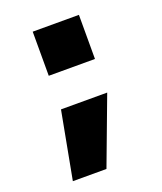

<svg xmlns="http://www.w3.org/2000/svg" viewBox="-130 -665 725 859"><g transform="rotate(-20 233.0 -235.0)"><path d="M228 110H68L128 -210H348ZM128 -370V-580H348V-370Z"/></g></svg>

Font: M PLUS 1p Black
Style: Regular
Weight: 900
Version: Version 1.061